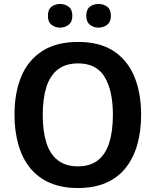

<svg xmlns="http://www.w3.org/2000/svg" viewBox="-20 -936 784 966"><path d="M690 -358Q690 -275 670.5 -207.5Q651 -140 612 -91Q573 -42 513 -16Q453 10 372 10Q290 10 230 -16.5Q170 -43 131 -91.5Q92 -140 72.5 -208Q53 -276 53 -359Q53 -470 87.5 -552Q122 -634 193 -679.5Q264 -725 373 -725Q481 -725 551 -679.5Q621 -634 655.5 -551.5Q690 -469 690 -358ZM195 -358Q195 -277 213 -219Q231 -161 270.5 -130Q310 -99 372 -99Q434 -99 473 -130Q512 -161 530 -219Q548 -277 548 -358Q548 -479 507 -548Q466 -617 373 -617Q310 -617 270.5 -586Q231 -555 213 -497Q195 -439 195 -358ZM221 -856Q221 -888 239 -902Q257 -916 283 -916Q307 -916 325.5 -902Q344 -888 344 -856Q344 -826 325.5 -811.5Q307 -797 283 -797Q257 -797 239 -811.5Q221 -826 221 -856ZM414 -856Q414 -888 432 -902Q450 -916 475 -916Q501 -916 519.5 -902Q538 -888 538 -856Q538 -826 519.5 -811.5Q501 -797 475 -797Q450 -797 432 -811.5Q414 -826 414 -856Z"/></svg>

Font: Noto Sans Display SemiBold
Style: Regular
Weight: 600
Designer: Monotype Design Team
Foundry: Monotype Imaging Inc.
Version: Version 2.003